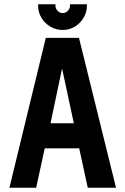

<svg xmlns="http://www.w3.org/2000/svg" viewBox="-20 -877 585 897"><path d="M386 -857H307V-850Q307 -837 297 -826.5Q287 -816 273 -816Q259 -816 249 -826.5Q239 -837 239 -850V-857H158V-850Q158 -820 173.5 -794Q189 -768 215.5 -752.5Q242 -737 273 -737Q304 -737 329.5 -752.5Q355 -768 370.5 -794Q386 -820 386 -850ZM522 0 349 -700H194L24 0H149L189 -184H350L390 0ZM216 -301 270 -557 325 -301Z"/></svg>

Font: Advent Pro
Style: Bold
Weight: 700
Designer: VivaRado, Andreas Kalpakidis
Foundry: VivaRado, Andreas Kalpakidis
Version: Version 3.000